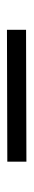

<svg xmlns="http://www.w3.org/2000/svg" viewBox="202 -189 94 538"><g transform="rotate(90 249.0 80.0)"><path d="M433 53V106.5L63.5 107.5V54Z"/></g></svg>

Font: Public Sans Thin ExtraLight
Style: Regular
Weight: 250
Version: Version 1.007